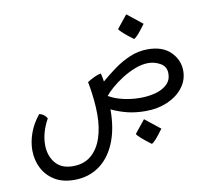

<svg xmlns="http://www.w3.org/2000/svg" viewBox="-80 -549 1003 914"><g transform="rotate(-10 421.0 -91.5)"><path d="M207.5 275.9Q151.4 275.9 112.8 252.2Q74.2 228.5 54.2 189Q34.2 149.4 34.2 102.5Q34.2 62 49.6 19.3Q64.9 -23.4 96.7 -62Q120.6 -57.1 133.3 -34.7Q98.6 27.8 98.6 87.4Q98.6 139.6 127.4 175Q156.2 210.4 212.4 210.4Q265.6 210.4 300.3 181.2Q335 151.9 351.8 101.6Q368.7 51.3 368.7 -11.7Q368.7 -47.9 365.2 -80.8Q361.8 -113.8 357.9 -138.2Q354 -162.6 352.1 -171.4Q366.7 -181.2 385.3 -189.9Q403.8 -198.7 418.9 -201.2Q420.4 -197.8 423.1 -183.3Q425.8 -168.9 426.8 -161.1Q456.5 -186.5 492.4 -213.1Q528.3 -239.7 570.1 -257.8Q611.8 -275.9 658.7 -275.9Q729.5 -275.9 768.6 -237.3Q807.6 -198.7 807.6 -146Q807.6 -100.6 779.8 -64.7Q752 -28.8 704.6 -8.3Q657.2 12.2 599.1 12.2Q553.2 12.2 514.4 3.2Q475.6 -5.9 434.6 -24.9Q434.6 69.8 406.2 137.2Q377.9 204.6 326.9 240.2Q275.9 275.9 207.5 275.9ZM584 -54.2Q625 -54.2 659.4 -63.7Q693.8 -73.2 714.8 -93.5Q735.8 -113.8 735.8 -145.5Q735.8 -179.2 708 -195.1Q680.2 -210.9 649.9 -210.9Q618.7 -210.9 585.4 -198Q552.2 -185.1 521.7 -165.8Q491.2 -146.5 467.8 -126Q444.3 -105.5 432.6 -90.3Q462.9 -72.3 503.4 -63.2Q543.9 -54.2 584 -54.2ZM603.5 -335.4Q576.2 -355.5 558.1 -371.6Q540 -387.7 536.6 -395L586.9 -457.5L660.6 -398.9Q617.7 -339.8 603.5 -335.4ZM600.1 170.9Q572.8 150.9 554.7 134.8Q536.6 118.7 533.2 111.3L583.5 48.8L657.2 107.4Q614.3 166.5 600.1 170.9Z"/></g></svg>

Font: Harmattan
Style: Regular
Weight: 400
Designer: George W. Nuss III and SIL International
Foundry: SIL International
Version: Version 4.000